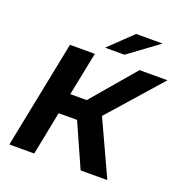

<svg xmlns="http://www.w3.org/2000/svg" viewBox="-155 -1038 1120 1175"><g transform="rotate(20 404.5 -450.5)"><path d="M34 0 174 -700H336L279 -417H386L627 -700H809L507 -358L672 0H498L372 -283H252L196 0ZM382 -757 532 -901H704L508 -757Z"/></g></svg>

Font: Montserrat
Style: Bold Italic
Weight: 700
Italic angle: -11.3°
Designer: Julieta Ulanovsky
Foundry: Julieta Ulanovsky
Version: Version 9.000; ttfautohint (v1.8.4.7-5d5b)